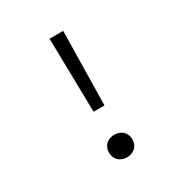

<svg xmlns="http://www.w3.org/2000/svg" viewBox="-171 -863 963 1007"><g transform="rotate(-30 310.0 -359.0)"><path d="M343.5 -283 351.5 -730H269L277.5 -283ZM310.5 12C350 12 381.5 -13.5 381.5 -56C381.5 -99.5 350 -124.5 310.5 -124.5C271.5 -124.5 240 -99.5 240 -56C240 -13.5 271.5 12 310.5 12Z"/></g></svg>

Font: Monaspace Neon Light
Style: Regular
Weight: 300
Designer: Riley Cran & the Lettermatic Team
Foundry: Lettermatic
Version: Version 1.200 (Monaspace Neon)